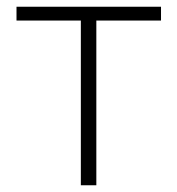

<svg xmlns="http://www.w3.org/2000/svg" viewBox="-20 -550 526 570"><path d="M220 0V-489H29V-530H458V-489H266V0Z"/></svg>

Font: Noto Sans KR ExtraLight
Style: Regular
Weight: 250
Designer: Ryoko NISHIZUKA  (kana, bopomofo & ideographs); Paul D. Hunt (Latin, Greek & Cyrillic); Sandoll Communications , Soo-you
Foundry: Adobe
Version: Version 2.004-H2;hotconv 1.0.118;makeotfexe 2.5.65603